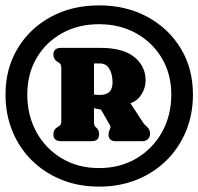

<svg xmlns="http://www.w3.org/2000/svg" viewBox="-24 -801 737 714"><path d="M344.5 -107Q268 -107 204.5 -132.8Q141 -158.5 94.2 -204.8Q47.5 -251 22 -313.5Q-3.5 -376 -3.5 -449.5Q-3.5 -546 41.5 -620.8Q86.5 -695.5 165 -738.2Q243.5 -781 344.5 -781Q445.5 -781 524.2 -738.2Q603 -695.5 648.2 -620.8Q693.5 -546 693.5 -449.5Q693.5 -376 667.8 -313.5Q642 -251 595.2 -204.8Q548.5 -158.5 484.8 -132.8Q421 -107 344.5 -107ZM344.5 -176Q423 -176 483.5 -212Q544 -248 578.5 -309.8Q613 -371.5 613 -449.5Q613 -525.5 578 -584.5Q543 -643.5 482.2 -677.2Q421.5 -711 344.5 -711Q267 -711 206.8 -677.5Q146.5 -644 112 -585Q77.5 -526 77.5 -449.5Q77.5 -371.5 111.5 -309.8Q145.5 -248 205.8 -212Q266 -176 344.5 -176ZM517.5 -502Q517.5 -474 502.2 -450Q487 -426 461 -417L507 -347Q512.5 -338.5 516.8 -334.8Q521 -331 524 -328Q534 -318 534 -305Q534 -291 526 -283.5Q518 -276 505 -276H406.5Q379.5 -276 379.5 -301Q379.5 -309.5 384 -319L385 -321Q386 -323 386.8 -326.8Q387.5 -330.5 385 -335L351.5 -393.5Q338.5 -395 325.5 -399V-351Q325.5 -341 326.5 -337.2Q327.5 -333.5 331 -329.5L334.5 -326Q341 -319.5 342.8 -314.2Q344.5 -309 344.5 -301Q344.5 -276 316 -276H203.5Q174.5 -276 174.5 -301Q174.5 -319 188.5 -327.5L195 -331.5Q199 -334 201.5 -337.8Q204 -341.5 204 -351V-548Q204 -563 195 -568L188.5 -572Q174.5 -581 174.5 -598Q174.5 -623 203.5 -623H350Q433.5 -623 475.5 -588.8Q517.5 -554.5 517.5 -502ZM325.5 -565V-449.5Q333 -448 348 -448Q394.5 -448 394.5 -494Q394.5 -525.5 382.5 -545.2Q370.5 -565 348 -565Z"/></svg>

Font: Fraunces 144pt SuperSoft Black
Style: Regular
Weight: 900
Version: Version 1.000;[b76b70a41]